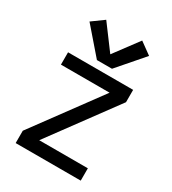

<svg xmlns="http://www.w3.org/2000/svg" viewBox="-186 -870 872 971"><g transform="rotate(30 250.0 -384.5)"><path d="M60 0V-72L344 -458H60V-530H440V-458L156 -72H440V0ZM206 -569 76 -719 145 -769 250 -628 355 -769 424 -719 294 -569Z"/></g></svg>

Font: Iosevka SS08
Style: Regular
Weight: 400
Monospace: yes
Designer: Belleve Invis
Foundry: Belleve Invis
Version: 2.1.0; ttfautohint (v1.8.2)